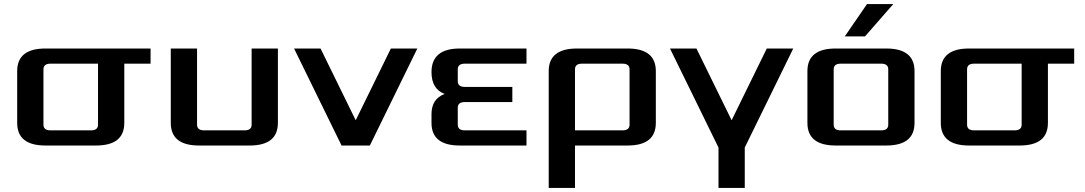

<svg xmlns="http://www.w3.org/2000/svg" viewBox="-20 -720 5370 950"><path d="M65 -112V-368Q65 -480 205 -480H725V-405H595V-112Q595 0 455 0H205Q65 0 65 -112ZM195 -103Q195 -75 230 -75H430Q465 -75 465 -103V-405H230Q195 -405 195 -377Z M825 -112V-480H955V-103Q955 -75 990 -75H1190Q1225 -75 1225 -103V-480H1355V-112Q1355 0 1215 0H965Q825 0 825 -112Z M1435 -480H1566L1740 -125L1914 -480H2045L1810 0H1670Z M2115 -112V-155Q2115 -231 2180 -255Q2115 -280 2115 -363Q2115 -480 2255 -480H2585V-405H2280Q2245 -405 2245 -377V-318Q2245 -290 2280 -290H2515V-215H2280Q2245 -215 2245 -187V-103Q2245 -75 2280 -75H2585V0H2255Q2115 0 2115 -112Z M2695 210V-368Q2695 -480 2835 -480H3085Q3225 -480 3225 -368V-112Q3225 0 3085 0H2825V210ZM2825 -75H3060Q3095 -75 3095 -103V-377Q3095 -405 3060 -405H2860Q2825 -405 2825 -377Z M3295 -480H3426L3600 -125L3774 -480H3905L3665 10V210H3535V10Z M3975 -112V-368Q3975 -480 4115 -480H4365Q4505 -480 4505 -368V-112Q4505 0 4365 0H4115Q3975 0 3975 -112ZM4105 -103Q4105 -75 4140 -75H4340Q4375 -75 4375 -103V-377Q4375 -405 4340 -405H4140Q4105 -405 4105 -377ZM4160 -540 4270 -700H4400L4260 -540Z M4635 -112V-368Q4635 -480 4775 -480H5295V-405H5165V-112Q5165 0 5025 0H4775Q4635 0 4635 -112ZM4765 -103Q4765 -75 4800 -75H5000Q5035 -75 5035 -103V-405H4800Q4765 -405 4765 -377Z"/></svg>

Font: Xolonium
Style: Regular
Weight: 400
Designer: Severin Meyer
Version: Version 4.2